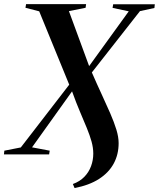

<svg xmlns="http://www.w3.org/2000/svg" viewBox="-42 -764 786 950"><path d="M327 166.5 318.5 146.5Q353 134 375.2 111Q397.5 88 408.5 58.2Q419.5 28.5 419.5 -4Q419.5 -33 411 -63.5Q402.5 -94 387.8 -130Q373 -166 354 -210.5Q335 -255 314.5 -312L116.5 -35L204 -18.5L201 0H-22.5L-20.5 -18.5L61 -34.5L300.5 -345L152 -708L84 -725.5L87 -743.5H384L381.5 -725.5L299 -709L399 -437L595 -708L515 -725L518 -743H724L722 -724.5L650.5 -709L412.5 -405.5Q437.5 -348 461 -297.5Q484.5 -247 503.5 -203.2Q522.5 -159.5 533.8 -122.8Q545 -86 545 -56Q545 0.5 520.5 45.5Q496 90.5 447.8 121.5Q399.5 152.5 327 166.5Z"/></svg>

Font: Merriweather 144pt SemiBold
Style: Italic
Weight: 600
Italic angle: -7.8°
Version: Version 2.101